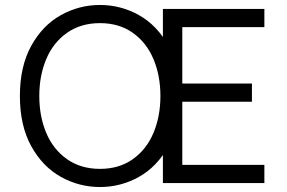

<svg xmlns="http://www.w3.org/2000/svg" viewBox="-20 -736 1153 772"><path d="M60 -350Q60 -469 105.5 -551.5Q151 -634 224.5 -675Q298 -716 382 -716Q466 -716 539 -675Q612 -634 657.5 -551.5Q703 -469 703 -350Q703 -231 657.5 -148.5Q612 -66 539 -25Q466 16 382 16Q298 16 224.5 -25Q151 -66 105.5 -148.5Q60 -231 60 -350ZM625 -350Q625 -432 597 -498.5Q569 -565 514 -604Q459 -643 382 -643Q305 -643 249.5 -604Q194 -565 166 -498.5Q138 -432 138 -350Q138 -268 166 -201.5Q194 -135 249.5 -96Q305 -57 382 -57Q459 -57 514 -96Q569 -135 597 -201.5Q625 -268 625 -350ZM635 -700H713V0H635ZM703 -73H1043V0H703ZM703 -400H993V-327H703ZM703 -700H1043V-627H703Z"/></svg>

Font: Uncut Sans VF
Style: Regular
Weight: 400
Designer: Kasper Nordkvist
Foundry: Uncut Type
Version: Version 1.100;FEAKit 1.0